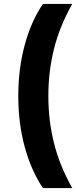

<svg xmlns="http://www.w3.org/2000/svg" viewBox="-20 -762 397 976"><path d="M198.1 194Q137.7 103.4 105.3 -16.5Q72.9 -136.4 72.9 -274Q72.9 -411.6 105.3 -532.1Q137.7 -652.6 198.1 -742H347.1Q283.7 -629.2 254.8 -514.8Q225.8 -400.4 225.8 -274Q225.8 -147.6 254.8 -33.2Q283.7 81.2 347.1 194Z"/></svg>

Font: Montserrat Thin
Style: Regular
Weight: 100
Designer: Julieta Ulanovsky
Foundry: Julieta Ulanovsky
Version: Version 9.000